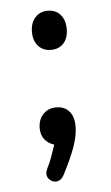

<svg xmlns="http://www.w3.org/2000/svg" viewBox="-43 -428 331 572"><g transform="rotate(-5 122.0 -142.5)"><path d="M121 -397Q98 -397 83.5 -381Q69 -365 69 -338Q69 -311 83.5 -295.5Q98 -280 121 -280Q145 -280 159 -295.5Q173 -311 173 -338Q173 -365 159 -381Q145 -397 121 -397ZM106 2Q100 20 93.5 38Q87 56 80 69Q77 76 76 79.5Q75 83 75 87Q75 97 83 104.5Q91 112 101 112Q116 112 125 96Q151 46 162.5 13Q174 -20 174 -47Q174 -76 160 -92Q146 -108 121 -108Q97 -108 82 -92Q67 -76 67 -50Q67 -31 77 -17.5Q87 -4 106 2Z"/></g></svg>

Font: Beiruti Medium
Style: Regular
Weight: 500
Designer: Arlette Boutros
Foundry: Boutros
Version: Version 1.41